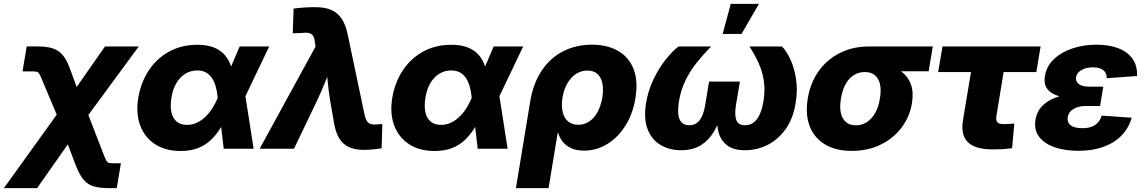

<svg xmlns="http://www.w3.org/2000/svg" viewBox="-84 -770 5922 994"><path d="M-64 204.1 269.5 -259.3H340.8L452.1 28.8Q460.9 51.3 466.3 61Q471.7 70.8 479 73Q486.3 75.2 501 75.2H542L520.5 204.1H482.4Q436.5 204.1 405.3 196Q374 188 351.8 163.8Q329.6 139.6 310.5 91.8L267.1 -22.5L107.9 204.1ZM240.2 -104 135.3 -353Q126 -376 120.6 -385.7Q115.2 -395.5 108.4 -397.9Q101.6 -400.4 86.4 -400.4H32.7L54.2 -529.8H105.5Q152.3 -529.8 183.8 -521.2Q215.3 -512.7 237.5 -488.5Q259.8 -464.4 277.3 -416.5L313 -319.8L459.5 -529.3H634.3L321.3 -104Z M851.1 11.7Q772.5 11.7 718.8 -23.4Q665 -58.6 641.8 -120.6Q618.7 -182.6 631.8 -263.2Q645.5 -344.7 687 -406.7Q728.5 -468.8 792.5 -503.4Q856.4 -538.1 937.5 -538.1Q989.3 -538.1 1024.4 -523.7Q1059.6 -509.3 1080.6 -484.1Q1101.6 -459 1112.3 -426.8Q1123 -394.5 1126.5 -359.4H1164.1L1185.5 -278.8L1229 0H1074.2L1043 -265.6Q1040 -297.9 1032.5 -323.5Q1024.9 -349.1 1012.5 -367.2Q1000 -385.3 981.4 -395.3Q962.9 -405.3 937.5 -405.3Q902.8 -405.3 875.2 -388.2Q847.7 -371.1 829.1 -339.8Q810.5 -308.6 803.7 -265.1Q796.4 -221.2 803.2 -189.5Q810.1 -157.7 830.6 -140.6Q851.1 -123.5 883.8 -123.5Q910.2 -123.5 933.6 -134Q957 -144.5 977.3 -163.3Q997.6 -182.1 1014.2 -207.8Q1030.8 -233.4 1043 -262.7L1156.7 -529.3H1309.6L1182.1 -262.7L1132.3 -175.8H1093.8Q1077.1 -138.7 1056.2 -105Q1035.2 -71.3 1007.3 -44.9Q979.5 -18.6 941.2 -3.4Q902.8 11.7 851.1 11.7Z M1260.3 0 1549.8 -529.3 1545.9 -552.7Q1544.4 -573.2 1536.9 -584.5Q1529.3 -595.7 1514.6 -599.1Q1500 -602.5 1476.1 -599.1L1431.6 -597.7L1436 -725.6Q1460.4 -729 1490.7 -731Q1521 -732.9 1550.3 -732.9Q1597.2 -732.9 1630.4 -718.8Q1663.6 -704.6 1684.3 -673.8Q1705.1 -643.1 1715.8 -592.8L1803.2 -176.8Q1807.6 -155.8 1815.2 -143.8Q1822.8 -131.8 1835.4 -127.9Q1848.1 -124 1867.7 -126L1895.5 -127.9L1891.6 -2Q1872.1 1 1847.9 3.4Q1823.7 5.9 1799.3 5.9Q1754.4 5.9 1722.9 -8.3Q1691.4 -22.5 1672.4 -53.5Q1653.3 -84.5 1645 -134.8L1625 -250.5Q1616.7 -301.8 1611.8 -353.8Q1606.9 -405.8 1603.5 -460.9H1645.5Q1623 -405.8 1602.8 -353.8Q1582.5 -301.8 1558.1 -250.5L1438 0Z M2166 11.7Q2087.4 11.7 2033.7 -23.4Q1980 -58.6 1956.8 -120.6Q1933.6 -182.6 1946.8 -263.2Q1960.4 -344.7 2002 -406.7Q2043.5 -468.8 2107.4 -503.4Q2171.4 -538.1 2252.4 -538.1Q2304.2 -538.1 2339.4 -523.7Q2374.5 -509.3 2395.5 -484.1Q2416.5 -459 2427.2 -426.8Q2438 -394.5 2441.4 -359.4H2479L2500.5 -278.8L2543.9 0H2389.2L2357.9 -265.6Q2355 -297.9 2347.4 -323.5Q2339.8 -349.1 2327.4 -367.2Q2314.9 -385.3 2296.4 -395.3Q2277.8 -405.3 2252.4 -405.3Q2217.8 -405.3 2190.2 -388.2Q2162.6 -371.1 2144 -339.8Q2125.5 -308.6 2118.7 -265.1Q2111.3 -221.2 2118.2 -189.5Q2125 -157.7 2145.5 -140.6Q2166 -123.5 2198.7 -123.5Q2225.1 -123.5 2248.5 -134Q2272 -144.5 2292.2 -163.3Q2312.5 -182.1 2329.1 -207.8Q2345.7 -233.4 2357.9 -262.7L2471.7 -529.3H2624.5L2497.1 -262.7L2447.3 -175.8H2408.7Q2392.1 -138.7 2371.1 -105Q2350.1 -71.3 2322.3 -44.9Q2294.4 -18.6 2256.1 -3.4Q2217.8 11.7 2166 11.7Z M2586.9 204.1 2661.1 -245.6Q2676.8 -339.4 2720.7 -404.8Q2764.6 -470.2 2831.3 -504.4Q2897.9 -538.6 2980.5 -538.6Q3061 -538.6 3116.7 -506.1Q3172.4 -473.6 3196.3 -411.9Q3220.2 -350.1 3205.6 -261.2Q3191.9 -179.2 3153.1 -118.2Q3114.3 -57.1 3058.8 -23.7Q3003.4 9.8 2939.9 9.8Q2902.3 9.8 2875.2 -2Q2848.1 -13.7 2830.8 -34.4Q2813.5 -55.2 2805.7 -82H2803.2L2755.9 204.1ZM2909.7 -124Q2941.4 -124 2967 -141.4Q2992.7 -158.7 3009.8 -190.4Q3026.9 -222.2 3034.2 -265.1Q3041 -308.1 3034.4 -339.4Q3027.8 -370.6 3008.5 -387.7Q2989.3 -404.8 2957 -404.8Q2925.3 -404.8 2898.7 -387.7Q2872.1 -370.6 2853.8 -339.4Q2835.4 -308.1 2828.1 -265.1Q2821.3 -222.7 2828.9 -190.7Q2836.4 -158.7 2856.9 -141.4Q2877.4 -124 2909.7 -124Z M3441.9 7.8Q3382.3 7.8 3336.2 -19.3Q3290 -46.4 3268.8 -100.8Q3247.6 -155.3 3260.7 -236.8Q3271.5 -301.8 3299.3 -359.6Q3327.1 -417.5 3362.1 -461.4Q3397 -505.4 3428.7 -529.3H3597.2Q3556.2 -487.3 3521.7 -444.1Q3487.3 -400.9 3463.9 -351.8Q3440.4 -302.7 3430.7 -243.7Q3420.9 -183.1 3434.3 -152.3Q3447.8 -121.6 3484.4 -121.6Q3518.6 -121.6 3538.3 -147.9Q3558.1 -174.3 3566.9 -226.1L3586.9 -347.7H3746.6L3726.1 -226.1Q3717.8 -174.3 3728.3 -147.9Q3738.8 -121.6 3772.9 -121.6Q3810.5 -121.6 3834.2 -152.3Q3857.9 -183.1 3868.2 -243.7Q3877.9 -302.7 3870.4 -351.8Q3862.8 -400.9 3843 -444.3Q3823.2 -487.8 3795.9 -529.3H3964.4Q3988.3 -505.4 4008.5 -461.2Q4028.8 -417 4037.4 -359.4Q4045.9 -301.8 4035.2 -236.8Q4022 -155.3 3982.7 -100.8Q3943.4 -46.4 3888.7 -19.3Q3834 7.8 3773.4 7.8Q3712.4 7.8 3679 -18.6Q3645.5 -44.9 3634.5 -90.8Q3623.5 -136.7 3628.4 -195.8H3653.3Q3639.6 -136.2 3613 -90.3Q3586.4 -44.4 3544.7 -18.3Q3502.9 7.8 3441.9 7.8ZM3657.2 -594.2 3699.2 -750H3845.2L3754.9 -594.2Z M4325.7 11.2Q4243.2 11.2 4187.3 -22.2Q4131.3 -55.7 4107.9 -116.5Q4084.5 -177.2 4097.7 -259.3Q4111.3 -341.8 4154.5 -402.1Q4197.8 -462.4 4264.4 -495.8Q4331.1 -529.3 4413.6 -529.3H4745.1L4723.6 -400.9H4491.7L4392.1 -397Q4361.3 -397 4336.2 -381.1Q4311 -365.2 4293.9 -334.7Q4276.9 -304.2 4269.5 -259.3Q4262.2 -215.8 4269.3 -184.8Q4276.4 -153.8 4296.4 -137.5Q4316.4 -121.1 4347.2 -121.1Q4377.9 -121.1 4403.3 -137.5Q4428.7 -153.8 4446.5 -184.6Q4464.4 -215.3 4471.2 -259.3Q4479 -304.2 4471.7 -334.7Q4464.4 -365.2 4444.3 -381.1Q4424.3 -397 4393.6 -397L4401.4 -446.3Q4457.5 -446.3 4504.6 -434.6Q4551.8 -422.9 4585 -397.5Q4618.2 -372.1 4632.3 -332Q4646.5 -292 4637.2 -235.4Q4625.5 -165 4583.3 -109.1Q4541 -53.2 4474.9 -21Q4408.7 11.2 4325.7 11.2Z M5054.7 3.4Q4964.4 3.4 4926.5 -34.2Q4888.7 -71.8 4901.4 -147.9L4942.9 -397H4772.9L4795.4 -529.3H5303.2L5281.2 -397H5111.8L5074.7 -170.4Q5070.8 -147.5 5079.1 -137.5Q5087.4 -127.4 5113.3 -127.4Q5125.5 -127.4 5140.6 -128.4Q5155.8 -129.4 5167 -130.4L5155.8 -2.9Q5129.4 1 5104 2.2Q5078.6 3.4 5054.7 3.4Z M5498.5 10.7Q5428.7 10.7 5375.5 -7.8Q5322.3 -26.4 5295.2 -62.5Q5268.1 -98.6 5276.9 -150.4Q5282.7 -187.5 5304.7 -213.6Q5326.7 -239.7 5360.8 -256.1Q5395 -272.5 5438.5 -280Q5481.9 -287.6 5531.2 -287.6H5622.1L5611.3 -221.2H5537.6Q5511.2 -221.2 5491.2 -214.1Q5471.2 -207 5459 -194.3Q5446.8 -181.6 5443.8 -163.6Q5439.5 -137.2 5458.5 -121.8Q5477.5 -106.4 5519.5 -106.4Q5547.4 -106.4 5567.4 -113.8Q5587.4 -121.1 5600.1 -135.7Q5612.8 -150.4 5619.6 -171.4L5774.9 -160.6Q5759.8 -107.4 5722.9 -69.1Q5686 -30.8 5629.4 -10Q5572.8 10.7 5498.5 10.7ZM5529.8 -257.3Q5478.5 -257.3 5438 -263.4Q5397.5 -269.5 5370.4 -283.2Q5343.3 -296.9 5331.5 -319.8Q5319.8 -342.8 5325.7 -377Q5334 -427.2 5371.8 -463.4Q5409.7 -499.5 5467.3 -519Q5524.9 -538.6 5592.8 -538.6Q5657.7 -538.6 5705.6 -520.3Q5753.4 -502 5779.1 -465.8Q5804.7 -429.7 5802.7 -376.5L5645.5 -365.2Q5646.5 -392.1 5627.9 -406.7Q5609.4 -421.4 5574.2 -421.4Q5538.6 -421.4 5514.4 -407.2Q5490.2 -393.1 5486.8 -370.1Q5483.4 -348.6 5501.2 -335Q5519 -321.3 5554.7 -321.3H5627.9L5617.2 -257.3Z"/></svg>

Font: Inter 24pt ExtraBold
Style: Italic
Weight: 800
Italic angle: -9.3988°
Designer: Rasmus Andersson
Foundry: rsms
Version: Version 4.001;git-66647c0bb